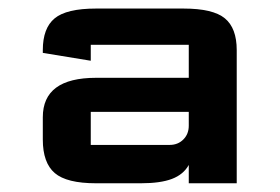

<svg xmlns="http://www.w3.org/2000/svg" viewBox="-20 -420 641 440"><path d="M412.6 -163.6H188V-87.9H368.7Q387.7 -87.9 400.1 -100.3Q412.6 -112.8 412.6 -131.8ZM412.6 -241.7V-317.4H188V-280.8L78.1 -298.8V-305.2Q78.1 -355.5 105.2 -377.9Q132.3 -400.4 200.2 -400.4H400.4Q468.3 -400.4 495.4 -377.9Q522.5 -355.5 522.5 -305.2V0H412.6V-42Q400.4 -20 374 -10Q347.7 0 302.7 0H200.2Q132.8 0 105.5 -23.4Q78.1 -46.9 78.1 -100.1V-151.4Q78.1 -241.7 200.2 -241.7Z"/></svg>

Font: Squarish Sans CT
Style: Regular
Weight: 400
Version: Version 0.9